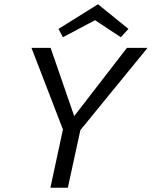

<svg xmlns="http://www.w3.org/2000/svg" viewBox="-20 -883 714 903"><path d="M358 -271 299 0H217L276 -274L128 -658H218L329 -337L577 -658H674ZM548 -708 427 -788 276 -708 255 -747 441 -863 584 -747Z"/></svg>

Font: Ysabeau Medium
Style: Italic
Weight: 500
Italic angle: -12°
Designer: Christian Thalmann (Catharsis Fonts)
Version: Version 0.003